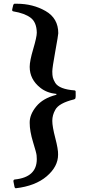

<svg xmlns="http://www.w3.org/2000/svg" viewBox="-20 -780 468 1028"><path d="M291 48Q291 112 230 164Q169 216 64 228Q58 226 57 217L52 192Q51 182 59 181Q177 169 177 72Q177 65 176 52Q175 39 157 -19Q139 -78 139 -122Q138 -166 174 -210Q210 -254 280 -272Q284 -276 283 -277Q231 -282 196 -310Q139 -355 139 -422Q139 -454 158 -518Q177 -582 177 -605Q176 -661 144 -685Q112 -709 52 -719Q45 -720 45 -727Q45 -731 47 -737Q48 -739 49 -745Q51 -758 57 -760Q64 -760 70 -760Q156 -760 224 -721Q292 -682 292 -602Q292 -593 276 -505Q260 -417 260 -397Q260 -377 263 -365Q266 -353 276 -336Q298 -302 380 -296Q385 -294 385 -291Q386 -258 384 -254Q382 -250 377 -248Q295 -228 276 -192Q260 -164 260 -133Q260 -102 276 -41Q292 20 291 48Z"/></svg>

Font: Lusitana
Style: Bold
Weight: 700
Designer: Ana Paula Megda
Foundry: Ana Paula Megda
Version: Version 1.001; ttfautohint (v1.4.1)